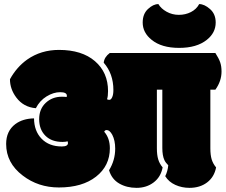

<svg xmlns="http://www.w3.org/2000/svg" viewBox="-20 -907 1094 931"><path d="M1000 -188V-472.2H1024.4Q1054.2 -513.7 1054.2 -560.1Q1054.2 -585.9 1047.6 -605Q1041 -624 1024.4 -649.9H512.2Q485.8 -630.4 482.9 -603Q529.8 -549.3 529.8 -470.7Q529.8 -448.2 523.9 -435.5Q518.1 -422.9 510.5 -422.9Q502.9 -422.9 499 -425.8Q503.9 -439.9 503.9 -465.3Q503.9 -555.7 440.4 -610.4Q377 -665 266.1 -665Q178.7 -665 111.8 -618.2Q61 -582 28.3 -522.9Q28.3 -475.1 59.1 -434.1Q94.2 -387.2 153.8 -382.3Q172.4 -418.9 205.8 -439.5Q239.3 -460 271.7 -460Q304.2 -460 304.2 -442.9Q304.2 -439.5 302.7 -436.5Q296.4 -438 279.8 -438Q233.4 -438 201.7 -408.2Q169.9 -378.4 169.9 -328.9Q169.9 -279.3 200 -249Q230 -218.8 283.2 -218.8Q296.9 -218.8 308.1 -221.7Q309.6 -217.3 309.6 -213.4Q309.6 -196.8 279.8 -196.8Q218.3 -196.8 181.9 -234.1Q145.5 -271.5 145 -333Q90.3 -332 54.2 -305.2Q9.8 -271.5 9.8 -209Q9.8 -116.7 90.3 -55.7Q165.5 2 265.6 2Q378.9 2 445.8 -50.5Q512.7 -103 512.7 -188Q512.7 -236.8 485.4 -268.1Q488.3 -276.4 497.6 -276.4Q511.7 -276.4 524.4 -253.4Q538.6 -226.1 538.6 -186.5Q538.6 -129.9 508.8 -81.5Q521.5 -38.6 557.9 -17.3Q594.2 3.9 642.3 3.9Q690.4 3.9 725.1 -22.5Q759.8 -48.8 768.6 -95.2Q753.4 -113.3 747.1 -134.5Q740.7 -155.8 740.7 -188V-472.2H767.1V-189.5Q767.1 -152.3 777.3 -130.4Q782.7 -118.7 795.9 -105.5Q793 -76.2 781.2 -52.7Q798.3 -24.9 830.1 -10.5Q861.8 3.9 898.9 3.9Q949.7 3.9 984.4 -22.5Q1019 -48.8 1027.8 -95.2Q1012.7 -113.3 1006.3 -134.5Q1000 -155.8 1000 -188ZM671.9 -797.9Q671.9 -748.5 715.3 -713.9Q763.2 -674.8 848.6 -674.8Q934.1 -674.8 982.9 -713.9Q1025.9 -748 1025.9 -797.9Q1025.9 -838.9 998.5 -863Q971.2 -887.2 945.8 -887.2Q932.6 -862.3 906 -848.6Q879.4 -835 847.2 -835Q814.9 -835 787.6 -850.3Q760.3 -865.7 748 -887.2Q723.1 -887.2 697.5 -863.3Q671.9 -839.4 671.9 -797.9Z"/></svg>

Font: Friends & Family
Style: Regular
Weight: 400
Designer: Sarang Kulkarni, Maithili Shingre, Noopur Datye
Foundry: Ek Type
Version: Version 1.000;hotconv 1.0.117;makeotfexe 2.5.65602